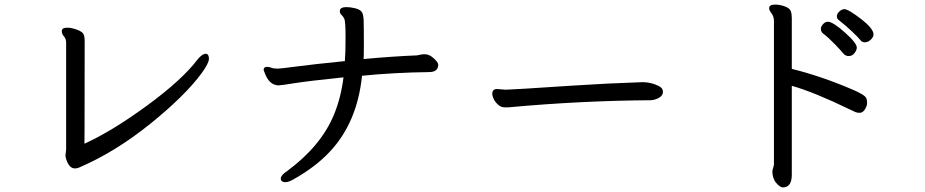

<svg xmlns="http://www.w3.org/2000/svg" viewBox="-20 -752 4040 839"><path d="M307 -16Q283 -16 270 -54Q266 -66 266 -73L269 -98V-566Q269 -582 259.5 -593Q250 -604 250 -616Q250 -631 274 -631Q293 -631 317 -622Q341 -613 345.5 -601.5Q350 -590 350 -575Q350 -253 349.5 -201Q349 -149 349 -124Q470 -179 623 -291Q776 -403 844 -493Q864 -517 879 -517Q893 -517 893 -495Q893 -476 861 -432Q788 -333 636 -210.5Q484 -88 326 -20Q318 -16 307 -16Z M1228 44Q1207 44 1207 28Q1207 14 1234 -4Q1382 -113 1439 -250Q1470 -325 1481 -414Q1326 -398 1267 -388.5Q1208 -379 1198 -379Q1158 -379 1138 -430L1132 -446Q1132 -460 1147 -460Q1156 -460 1166 -456Q1176 -452 1194 -452Q1204 -452 1276 -461.5Q1348 -471 1487 -485Q1490 -519 1490 -590Q1490 -659 1484.5 -670Q1479 -681 1472 -687Q1465 -693 1465 -704Q1465 -720 1492 -721Q1511 -721 1531.5 -716Q1552 -711 1560 -701Q1568 -691 1569 -663.5Q1570 -636 1570 -564Q1570 -509 1569 -494Q1699 -506 1802 -510Q1809 -511 1817 -513Q1825 -515 1836 -515Q1856 -515 1875 -497.5Q1894 -480 1895 -470Q1895 -437 1855 -437Q1702 -435 1562 -421Q1541 -217 1422 -90Q1360 -23 1262 32Q1241 44 1228 44Z M2202 -283H2184Q2169 -283 2155.5 -295.5Q2142 -308 2136.5 -321.5Q2131 -335 2131 -341Q2131 -363 2152 -363L2190 -360Q2213 -360 2484 -378Q2635 -388 2788 -393Q2825 -393 2859 -376Q2877 -367 2877 -351Q2877 -334 2858.5 -324Q2840 -314 2821 -314Q2519 -312 2202 -283Z M3576 -606Q3567 -614 3567 -626Q3567 -636 3576.5 -646.5Q3586 -657 3598 -657Q3619 -657 3671.5 -610.5Q3724 -564 3724 -544Q3724 -533 3714 -520Q3704 -507 3689 -507Q3674 -507 3664.5 -519Q3655 -531 3627 -560Q3599 -589 3576 -606ZM3758 -567Q3747 -567 3739 -577.5Q3731 -588 3703 -614.5Q3675 -641 3647 -663Q3637 -669 3637 -681Q3637 -692 3648 -702Q3659 -712 3669 -712Q3687 -712 3742 -669.5Q3797 -627 3797 -602Q3797 -585 3775 -571Q3767 -567 3758 -567ZM3401 67Q3389 67 3372 47.5Q3355 28 3355 -5L3362 -32V-659Q3362 -680 3351.5 -693.5Q3341 -707 3341 -716Q3341 -732 3367 -732Q3388 -732 3409.5 -724Q3431 -716 3435.5 -703.5Q3440 -691 3440 -673V-451Q3566 -420 3702 -362Q3760 -338 3766 -322Q3769 -314 3769 -302Q3769 -289 3759.5 -274Q3750 -259 3737 -259Q3725 -259 3717.5 -262.5Q3710 -266 3691 -275Q3536 -350 3440 -377V11Q3440 67 3401 67Z"/></svg>

Font: ToneOZ-Pinyin-WenKai-Medium
Style: Medium
Weight: 700
Designer: Fontworks Inc.
Foundry: ToneOZ
Version: Version 0.240331